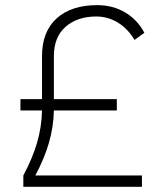

<svg xmlns="http://www.w3.org/2000/svg" viewBox="-20 -723 626 743"><path d="M70.3 0V-43.9Q105.5 -109.9 123.3 -170.2Q141.1 -230.5 142.6 -295.4H59.1V-339.4H142.6V-505.9Q142.6 -600.6 199.2 -651.9Q255.9 -703.1 356.4 -703.1Q416.5 -703.1 464.1 -675Q511.7 -647 538.6 -596.2L500.5 -568.4Q475.1 -611.8 436.3 -635.5Q397.5 -659.2 352.5 -659.2Q279.8 -659.2 234.1 -619.6Q188.5 -580.1 188.5 -505.4V-339.4H432.1V-295.4H188.5Q187 -230.5 169.2 -169.7Q151.4 -108.9 116.7 -43.9H529.3V0Z"/></svg>

Font: Caskaydia Cove ExtraLight
Style: Regular
Weight: 200
Monospace: yes
Designer: Aaron Bell
Foundry: Saja Typeworks
Version: Version 4.300; ttfautohint (v1.8.3)